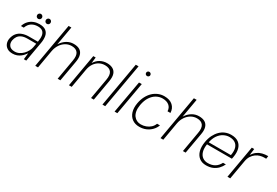

<svg xmlns="http://www.w3.org/2000/svg" viewBox="56 -1708 3895 2700"><g transform="rotate(30 2003.5 -358.5)"><path d="M168 12Q114 12 80.5 -10.5Q47 -33 33.5 -69Q20 -105 27 -147Q38 -204 68.5 -240.5Q99 -277 146 -294.5Q193 -312 250 -312H397Q408 -371 402 -412.5Q396 -454 369.5 -476.5Q343 -499 291 -499Q232 -499 189 -470.5Q146 -442 126 -384H80Q96 -436 129 -470.5Q162 -505 205 -521.5Q248 -538 294 -538Q364 -538 400.5 -509.5Q437 -481 446 -431.5Q455 -382 444 -320L388 0H349L360 -103Q349 -87 332.5 -67Q316 -47 292.5 -29Q269 -11 238 0.5Q207 12 168 12ZM182 -28Q220 -28 253.5 -45Q287 -62 313.5 -89.5Q340 -117 357 -149.5Q374 -182 380 -213L391 -276H249Q193 -276 156.5 -259.5Q120 -243 100.5 -214Q81 -185 74 -147Q66 -97 93 -62.5Q120 -28 182 -28ZM239 -592Q223 -592 211.5 -603.5Q200 -615 200 -632Q200 -648 211.5 -660Q223 -672 239 -672Q256 -672 267.5 -660Q279 -648 279 -632Q279 -615 267 -603.5Q255 -592 239 -592ZM380 -592Q364 -592 352.5 -603.5Q341 -615 341 -632Q341 -648 352.5 -660Q364 -672 380 -672Q397 -672 408 -660Q419 -648 419 -632Q419 -615 408 -603.5Q397 -592 380 -592Z M534 0 660 -720H705L652 -417Q689 -475 740 -506.5Q791 -538 851 -538Q911 -538 948.5 -515.5Q986 -493 999.5 -447.5Q1013 -402 1001 -335L942 0H898L955 -328Q971 -414 941 -456Q911 -498 841 -498Q790 -498 746 -472.5Q702 -447 671.5 -401Q641 -355 630 -294L579 0Z M1081 0 1173 -526H1212L1201 -429Q1235 -485 1285 -511.5Q1335 -538 1393 -538Q1448 -538 1486.5 -517Q1525 -496 1540.5 -452Q1556 -408 1544 -337L1485 0H1440L1498 -331Q1513 -416 1482.5 -457Q1452 -498 1380 -498Q1332 -498 1290 -475.5Q1248 -453 1219 -410.5Q1190 -368 1179 -305L1126 0Z M1625 0 1751 -720H1796L1670 0Z M1822 0 1915 -526H1960L1867 0ZM1967 -661Q1953 -661 1943 -670.5Q1933 -680 1933 -695Q1933 -710 1943 -719.5Q1953 -729 1967 -729Q1981 -729 1991 -719.5Q2001 -710 2002 -695Q2002 -680 1992 -670.5Q1982 -661 1967 -661Z M2227 12Q2158 12 2111 -22.5Q2064 -57 2045 -118Q2026 -179 2040 -260Q2052 -326 2078.5 -377.5Q2105 -429 2142.5 -464.5Q2180 -500 2226 -519Q2272 -538 2323 -538Q2412 -538 2461 -493Q2510 -448 2512 -376H2465Q2463 -433 2423.5 -465.5Q2384 -498 2316 -498Q2266 -498 2219 -472.5Q2172 -447 2137 -394.5Q2102 -342 2087 -260Q2077 -201 2084.5 -157.5Q2092 -114 2113 -85.5Q2134 -57 2164 -42.5Q2194 -28 2229 -28Q2272 -28 2311.5 -42.5Q2351 -57 2381 -84.5Q2411 -112 2425 -151H2472Q2455 -104 2419.5 -67Q2384 -30 2335.5 -9Q2287 12 2227 12Z M2568 0 2694 -720H2739L2686 -417Q2723 -475 2774 -506.5Q2825 -538 2885 -538Q2945 -538 2982.5 -515.5Q3020 -493 3033.5 -447.5Q3047 -402 3035 -335L2976 0H2932L2989 -328Q3005 -414 2975 -456Q2945 -498 2875 -498Q2824 -498 2780 -472.5Q2736 -447 2705.5 -401Q2675 -355 2664 -294L2613 0Z M3312 12Q3243 12 3199 -23Q3155 -58 3138.5 -120Q3122 -182 3136 -264Q3147 -330 3172.5 -380.5Q3198 -431 3234 -466.5Q3270 -502 3314.5 -520Q3359 -538 3409 -538Q3485 -538 3529 -505Q3573 -472 3587.5 -415Q3602 -358 3589 -285Q3588 -277 3586 -269.5Q3584 -262 3582 -251H3165L3171 -288H3545Q3558 -362 3543.5 -408Q3529 -454 3492.5 -476.5Q3456 -499 3402 -499Q3355 -499 3309.5 -475.5Q3264 -452 3230 -403Q3196 -354 3182 -276L3179 -259Q3166 -182 3181.5 -130.5Q3197 -79 3233 -53.5Q3269 -28 3317 -28Q3385 -28 3430.5 -56.5Q3476 -85 3503 -139H3549Q3529 -95 3496 -61Q3463 -27 3417.5 -7.5Q3372 12 3312 12Z M3655 0 3747 -526H3786L3773 -423Q3802 -466 3836.5 -491Q3871 -516 3913.5 -527Q3956 -538 4007 -538L4000 -492H3963Q3936 -492 3903 -483Q3870 -474 3839.5 -452.5Q3809 -431 3785.5 -395Q3762 -359 3753 -304L3700 0Z"/></g></svg>

Font: DM Sans 9pt ExtraLight
Style: Italic
Weight: 250
Italic angle: -10°
Version: Version 4.004;gftools[0.9.30]